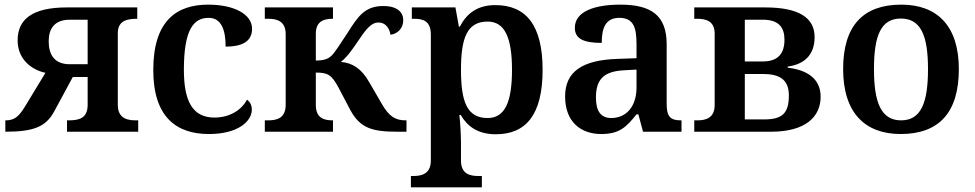

<svg xmlns="http://www.w3.org/2000/svg" viewBox="-20 -568 4205 828"><path d="M3 0C125 0 178 -21 214 -88L294 -236H358V-116C358 -57 320 -49 276 -49H269V0H576V-49H563C512 -49 488 -71 488 -116V-424C488 -471 516 -487 569 -487H572V-536H268C117 -536 56 -483 56 -394C56 -310 119 -266 176 -254L88 -109C62 -66 42 -49 6 -49H3ZM281 -291C214 -291 190 -333 190 -390C190 -442 213 -483 281 -483H358V-291Z M881 10C1008 10 1066 -46 1066 -95C1066 -113 1059 -129 1045 -138C1022 -94 971 -61 905 -61C812 -61 773 -129 773 -267C773 -441 815 -491 880 -491C937 -491 953 -434 953 -367C1040 -367 1067 -400 1067 -444C1067 -507 989 -548 878 -548C744 -548 641 -481 641 -266C641 -64 740 10 881 10Z M1122 0H1416V-49H1414C1380 -49 1342 -57 1342 -115V-255C1393 -255 1410 -246 1440 -190L1490 -95C1533 -14 1587 0 1694 0H1733V-49H1730C1685 -49 1658 -65 1626 -121L1572 -214C1539 -272 1500 -297 1450 -301C1473 -319 1492 -343 1527 -395C1562 -448 1584 -471 1612 -471C1642 -471 1659 -448 1664 -418C1693 -422 1719 -444 1719 -481C1719 -514 1695 -542 1633 -542C1554 -542 1524 -498 1480 -428C1446 -377 1426 -344 1410 -328C1394 -313 1376 -307 1342 -307V-423C1342 -479 1381 -487 1414 -487H1416V-536H1122V-487H1137C1171 -487 1212 -479 1212 -421V-116C1212 -57 1172 -49 1137 -49H1122Z M1752 240H2058V191H2043C2008 191 1968 183 1968 125V46C1968 19 1965 -39 1961 -72H1967C1996 -22 2042 11 2118 11C2249 11 2320 -74 2320 -267C2320 -460 2248 -546 2116 -546C2038 -546 1992 -509 1963 -453H1959L1944 -536H1756V-487H1765C1805 -487 1838 -478 1838 -418V124C1838 183 1797 191 1762 191H1752ZM2083 -59C1994 -59 1968 -129 1968 -267C1968 -404 1994 -475 2083 -475C2158 -475 2188 -403 2188 -267C2188 -129 2158 -59 2083 -59Z M2573 10C2652 10 2682 -21 2725 -75H2733L2753 0H2919V-49H2916C2871 -49 2855 -65 2855 -120V-377C2855 -502 2788 -548 2655 -548C2547 -548 2459 -520 2459 -448C2459 -400 2498 -383 2575 -383C2575 -445 2590 -491 2651 -491C2716 -491 2725 -443 2725 -374V-317L2642 -314C2491 -309 2417 -259 2417 -152C2417 -42 2485 10 2573 10ZM2616 -59C2571 -59 2550 -89 2550 -147C2550 -222 2580 -261 2673 -265L2725 -268V-191C2725 -110 2682 -59 2616 -59Z M2974 0H3306C3452 0 3519 -63 3519 -151C3519 -231 3457 -267 3377 -276V-281C3445 -290 3493 -328 3493 -408C3493 -491 3426 -536 3280 -536H2974V-487H2987C3021 -487 3062 -479 3062 -424V-115C3062 -57 3021 -49 2987 -49H2974ZM3192 -303V-483H3270C3339 -483 3363 -449 3363 -397C3363 -340 3338 -303 3270 -303ZM3192 -53V-249H3269C3341 -249 3382 -226 3382 -156C3382 -77 3351 -53 3275 -53Z M3864 10C4029 10 4115 -82 4115 -270C4115 -457 4021 -548 3867 -548C3702 -548 3616 -457 3616 -270C3616 -82 3710 10 3864 10ZM3866 -49C3780 -49 3749 -125 3749 -270C3749 -415 3779 -488 3865 -488C3951 -488 3982 -415 3982 -270C3982 -125 3952 -49 3866 -49Z"/></svg>

Font: Noto Serif Semi
Style: Regular
Weight: 600
Designer: Monotype Design Team
Foundry: Monotype Imaging Inc.
Version: Version 1.002